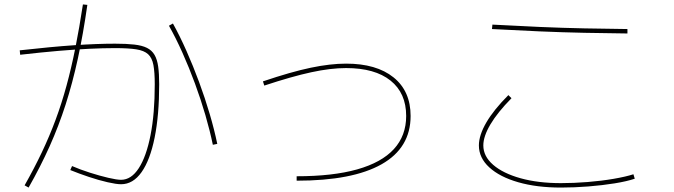

<svg xmlns="http://www.w3.org/2000/svg" viewBox="-20 -831 3040 866"><path d="M526 0Q505 0 465.5 -9Q426 -18 381 -33Q336 -48 297 -64L305 -82Q342 -66 386 -52Q430 -38 468.5 -29Q507 -20 526 -20Q572 -20 606 -72.5Q640 -125 659 -221.5Q678 -318 678 -451Q678 -505 672 -537.5Q666 -570 648 -586.5Q630 -603 594.5 -608.5Q559 -614 499 -614Q446 -614 383 -611Q320 -608 243.5 -601.5Q167 -595 71 -584L69 -604Q212 -620 314.5 -627Q417 -634 499 -634Q550 -634 585.5 -630Q621 -626 643 -615Q665 -604 677 -583.5Q689 -563 693.5 -530.5Q698 -498 698 -451Q698 -312 677.5 -210.5Q657 -109 618.5 -54.5Q580 0 526 0ZM91 5Q134 -71 168.5 -143.5Q203 -216 230.5 -290Q258 -364 280 -444.5Q302 -525 320 -615.5Q338 -706 354 -811L374 -809Q355 -676 331 -566Q307 -456 276 -359.5Q245 -263 204 -171.5Q163 -80 109 15ZM940 -178Q927 -241 906.5 -311.5Q886 -382 859.5 -454Q833 -526 803 -593Q773 -660 742 -715L760 -725Q791 -669 821 -601.5Q851 -534 878 -461Q905 -388 926 -316.5Q947 -245 960 -182Z M1318 -36Q1481 -36 1591 -67Q1701 -98 1756.5 -158.5Q1812 -219 1812 -308Q1812 -411 1741.5 -467.5Q1671 -524 1541 -524Q1471 -524 1383.5 -505Q1296 -486 1172 -445L1166 -464Q1293 -507 1381.5 -525.5Q1470 -544 1541 -544Q1678 -544 1755 -482Q1832 -420 1832 -308Q1832 -164 1701 -90Q1570 -16 1318 -16Z M2510 15Q2401 15 2317.5 -9Q2234 -33 2187 -76Q2140 -119 2140 -175Q2140 -221 2173.5 -278.5Q2207 -336 2273 -402L2287 -388Q2224 -324 2192 -270Q2160 -216 2160 -175Q2160 -126 2204.5 -87.5Q2249 -49 2328 -27Q2407 -5 2510 -5Q2568 -5 2630.5 -10Q2693 -15 2748 -24.5Q2803 -34 2837 -45L2843 -25Q2808 -13 2752.5 -4Q2697 5 2633.5 10Q2570 15 2510 15ZM2810 -680Q2716 -681 2616.5 -683Q2517 -685 2413 -689.5Q2309 -694 2199 -700L2201 -720Q2310 -714 2414 -709.5Q2518 -705 2617 -703Q2716 -701 2810 -700Z"/></svg>

Font: M PLUS 2 Thin Thin
Style: Regular
Weight: 250
Version: Version 1.001